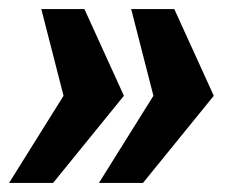

<svg xmlns="http://www.w3.org/2000/svg" viewBox="-24 -529 522 423"><path d="M116 -318 67 -509H162L249 -318L93 -126H-4ZM314 -318 265 -509H360L447 -318L291 -126H194Z"/></svg>

Font: Sansita
Style: Italic
Weight: 400
Italic angle: -11°
Designer: Pablo Cosgaya
Foundry: Omnibus-Type
Version: Version 1.006